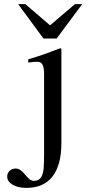

<svg xmlns="http://www.w3.org/2000/svg" viewBox="-20 -694 433 932"><path d="M255 -507H191L68 -674H103L223 -571L344 -674H379ZM278 0Q278 107 235 162.5Q192 218 108 218Q67 218 41 202.5Q15 187 15 163Q15 146 27 135Q39 124 56 124Q68 124 79 131.5Q90 139 104 156Q117 172 126 178Q135 184 146 184Q157 184 166 179Q175 174 180 166Q184 159 187 149.5Q190 140 191.5 126.5Q193 113 193.5 93.5Q194 74 194 45V-334Q194 -366 186.5 -380Q179 -394 162 -394Q154 -394 144 -393.5Q134 -393 122 -391L117 -390V-406Q161 -419 195 -431Q229 -443 273 -460L278 -457Z"/></svg>

Font: STIXGeneralUnicodeRegular
Style: Regular
Weight: 400
Designer: MicroPress Inc., with final additions and corrections provided by Coen Hoffman, Elsevier (retired)
Version: Version 1.1.0